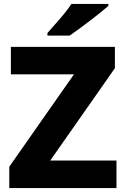

<svg xmlns="http://www.w3.org/2000/svg" viewBox="-20 -951 634 971"><path d="M569 0H27V-108L354 -575H35V-714H561V-606L234 -139H569ZM528 -921Q512 -907 487 -887Q462 -867 433.5 -845Q405 -823 378 -803.5Q351 -784 332 -771H220V-784Q236 -803 259 -828.5Q282 -854 304.5 -881.5Q327 -909 341 -931H528Z"/></svg>

Font: Noto Sans Cham ExtraBold
Style: Regular
Weight: 800
Version: Version 2.002